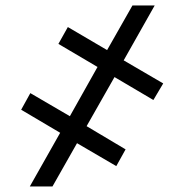

<svg xmlns="http://www.w3.org/2000/svg" viewBox="-20 -675 664 695"><path d="M394.5 -396 293.5 -218.3 434.6 -134.3 400.9 -73.7 258.8 -156.7 169.9 0H87.9L197.8 -194.3L56.6 -277.8L89.8 -337.9L232.9 -254.4L333 -432.6L191.4 -516.1L225.6 -577.1L367.7 -493.7L459.5 -655.3H540L427.7 -456.5L570.8 -373L535.2 -313Z"/></svg>

Font: LXGW WenKai GB Screen
Style: Regular
Weight: 400
Designer: LXGW / Fontworks Inc.
Foundry: LXGW / Fontworks Inc.
Version: Version 1.321;February 19, 2024;FontCreator 14.0.0.2901 64-b